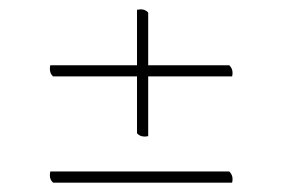

<svg xmlns="http://www.w3.org/2000/svg" viewBox="-20 -580 640 412"><path d="M290 -287Q280 -287 274 -294V-416H94Q87 -422 87 -432Q87 -437 88 -440H274V-559Q276 -559 278 -559.5Q280 -560 282 -560Q292 -560 298 -553V-440H472Q479 -433 479 -424Q479 -419 478 -416H298V-288Q295 -287 290 -287ZM94 -188Q87 -194 87 -204Q87 -209 88 -212H472Q479 -205 479 -196Q479 -191 478 -188Z"/></svg>

Font: Petrona Thin
Style: Regular
Weight: 100
Designer: Ringo R. Seeber
Foundry: Ringo R. Seeber
Version: Version 2.001; ttfautohint (v1.8.3)